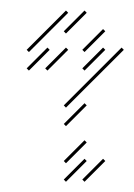

<svg xmlns="http://www.w3.org/2000/svg" viewBox="-20 -346 259 370"><path d="M35.7 -245.7 111.4 -321.4 107.1 -325.7 31.4 -250ZM35.7 -210 75.7 -250 71.4 -254.3 31.4 -214.3ZM71.4 -210 111.4 -250 107.1 -254.3 67.1 -214.3ZM107.1 -281.4 147.1 -321.4 142.9 -325.7 102.9 -285.7ZM142.9 -245.7 182.9 -285.7 178.6 -290 138.6 -250ZM142.9 -210 182.9 -250 178.6 -254.3 138.6 -214.3ZM107.1 -138.6 218.6 -250 214.3 -254.3 102.9 -142.9ZM107.1 -102.9 147.1 -142.9 142.9 -147.1 102.9 -107.1ZM107.1 -31.4 147.1 -71.4 142.9 -75.7 102.9 -35.7ZM142.9 4.3 182.9 -35.7 178.6 -40 138.6 0ZM107.1 4.3 147.1 -35.7 142.9 -40 102.9 0Z"/></svg>

Font: Gossip Low Needlepoint
Style: Regular
Weight: 100
Width: 3
Designer: Deborah Khodanovich
Version: Version 1.001;Glyphs 3.3.1 (3343)